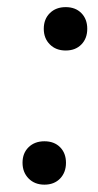

<svg xmlns="http://www.w3.org/2000/svg" viewBox="-20 -608 274 536"><path d="M42.9 -153.7Q42.9 -180.5 59.8 -197Q76.8 -213.6 104 -213.6Q131.3 -213.6 147.8 -197Q164.2 -180.4 164.2 -153.5Q164.2 -126.7 147.8 -109.6Q131.3 -92.5 104 -92.5Q76.8 -92.5 59.8 -109.8Q42.9 -127 42.9 -153.7ZM102.2 -527.6Q102.2 -554.7 119.2 -571.4Q136.1 -588.1 163.4 -588.1Q190.7 -588.1 207.1 -571.4Q223.6 -554.7 223.6 -527.6Q223.6 -500.6 207.1 -483.8Q190.7 -467 163.4 -467Q136.1 -467 119.2 -484Q102.2 -500.9 102.2 -527.6Z"/></svg>

Font: SN Pro Thin
Style: Italic
Weight: 200
Italic angle: -9°
Designer: Tobias Whetton
Foundry: Supernotes
Version: Version 1.003;Glyphs 3.3 (3324)